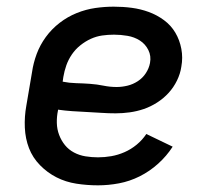

<svg xmlns="http://www.w3.org/2000/svg" viewBox="-20 -548 640 576"><path d="M274 8Q241 8 209 3Q177 -2 149.5 -16Q122 -30 100 -52.5Q78 -75 67 -103.5Q56 -132 54.5 -165Q53 -198 59 -231L76 -331Q80 -359 90 -386Q100 -413 117.5 -437Q135 -461 159 -479.5Q183 -498 210.5 -509Q238 -520 266 -524Q294 -528 321 -528Q349 -528 375.5 -524.5Q402 -521 426.5 -512Q451 -503 472 -487.5Q493 -472 506 -450Q519 -428 524 -401.5Q529 -375 524 -348Q521 -327 511 -306.5Q501 -286 486 -269.5Q471 -253 451.5 -240.5Q432 -228 411.5 -221Q391 -214 369.5 -211Q348 -208 327 -208Q305 -208 283.5 -209.5Q262 -211 240.5 -212Q219 -213 197 -214.5Q175 -216 154 -219V-217Q150 -198 150.5 -179Q151 -160 157.5 -143Q164 -126 175 -112.5Q186 -99 202 -90.5Q218 -82 236.5 -79Q255 -76 274 -76Q294 -76 314 -79.5Q334 -83 353.5 -91.5Q373 -100 390 -114Q407 -128 419 -146L498 -108Q480 -80 454.5 -57Q429 -34 399 -19Q369 -4 337 2Q305 8 274 8ZM330 -287Q346 -287 362.5 -291Q379 -295 393.5 -304.5Q408 -314 417.5 -328.5Q427 -343 430 -359Q434 -380 425 -398Q416 -416 399.5 -426.5Q383 -437 362.5 -440.5Q342 -444 322 -444Q304 -444 286.5 -441.5Q269 -439 252.5 -431.5Q236 -424 221 -412Q206 -400 195.5 -384.5Q185 -369 179 -352Q173 -335 170 -317L168 -303Q188 -299 208.5 -298.5Q229 -298 250 -296.5Q271 -295 290.5 -291Q310 -287 330 -287Z"/></svg>

Font: Iosevka Custom Medium
Style: Italic
Weight: 500
Italic angle: -9°
Designer: Belleve Invis
Foundry: Belleve Invis
Version: Version 27.0.1